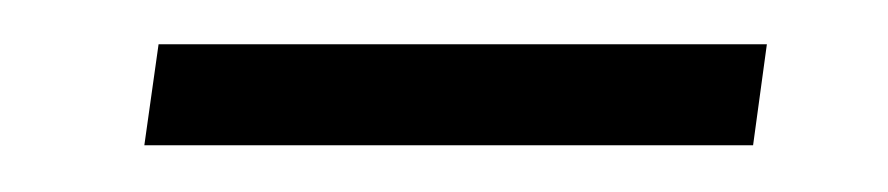

<svg xmlns="http://www.w3.org/2000/svg" viewBox="-20 -347 393 85"><path d="M319.5 -327.4 313.4 -282.7H43.9L50.2 -327.4Z"/></svg>

Font: Pathway Extreme 8pt Thin 12pt
Style: Italic
Weight: 100
Italic angle: -8°
Version: Version 1.001;gftools[0.9.26]